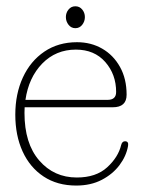

<svg xmlns="http://www.w3.org/2000/svg" viewBox="-20 -566 444 596"><path d="M373 -272Q373 -233 330 -233H56.5Q56 -224.5 56 -215.5Q56 -120.5 101.8 -67.8Q147.5 -15 218.5 -15Q278 -15 312.5 -46.5Q347 -78 356 -115.5Q359 -127.5 368 -127.5Q380 -127.5 377.5 -113Q372 -81.5 351 -53.5Q330 -25.5 296 -7.8Q262 10 216.5 10Q158 10 115.5 -18Q73 -46 50.2 -95.8Q27.5 -145.5 27.5 -210Q27.5 -274.5 51 -325.5Q74.5 -376.5 117.8 -405.8Q161 -435 219 -435Q262.5 -435 297.2 -415Q332 -395 352.5 -358.2Q373 -321.5 373 -272ZM215.5 -412Q153.5 -412 111.2 -368.8Q69 -325.5 59 -256H314Q340.5 -256 340.5 -280.5Q340.5 -335 306.8 -373.5Q273 -412 215.5 -412ZM214 -478.5Q201 -478.5 192.8 -489Q184.5 -499.5 184.5 -513Q184.5 -526.5 192.8 -536.5Q201 -546.5 214 -546.5Q227 -546.5 235.2 -536.5Q243.5 -526.5 243.5 -513Q243.5 -499.5 235.2 -489Q227 -478.5 214 -478.5Z"/></svg>

Font: Fraunces 144pt SuperSoft Thin
Style: Regular
Weight: 100
Version: Version 1.000;[0bf87f6ff]